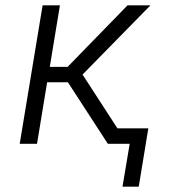

<svg xmlns="http://www.w3.org/2000/svg" viewBox="-20 -540 640 721"><path d="M440 161 467 0H385L235 -231H157L119 0H54L140 -520H205L167 -289H234L459 -520H545L290 -260L421 -58H537L501 161Z"/></svg>

Font: Iosevka Light Extended Oblique
Style: Regular
Weight: 300
Width: 7
Italic angle: -9°
Monospace: yes
Designer: Belleve Invis
Foundry: Belleve Invis
Version: Version 32.5.0; ttfautohint (v1.8.4)